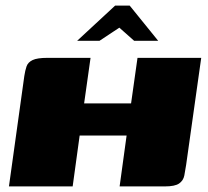

<svg xmlns="http://www.w3.org/2000/svg" viewBox="-20 -667 743 687"><path d="M12 0 67 -395Q70 -415 75 -429.5Q80 -444 96.5 -452Q113 -460 150 -460H304L281 -297H449L472 -460H700L646 -77Q643 -57 639.5 -39Q636 -21 621 -10.5Q606 0 570 0H408L433 -182H265L240 0ZM256 -521 392 -647H444L546 -521H460L407 -568L336 -521Z"/></svg>

Font: Genos Black
Style: Italic
Weight: 900
Italic angle: -8°
Version: Version 1.010